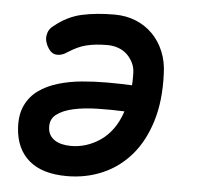

<svg xmlns="http://www.w3.org/2000/svg" viewBox="-45 -607 691 663"><g transform="rotate(5 300.0 -275.0)"><path d="M110 -423Q95 -446 98 -467.5Q101 -489 119 -502Q163 -538 213 -549Q263 -560 326 -560Q366 -560 399.5 -546.5Q433 -533 458 -508Q483 -483 497.5 -448Q512 -413 513 -371Q517 -278 495 -206.5Q473 -135 431.5 -87Q390 -39 333 -14.5Q276 10 210 10Q125 10 79 -29Q33 -68 28 -140Q25 -187 40.5 -219.5Q56 -252 84.5 -272.5Q113 -293 151.5 -304.5Q190 -316 233 -320Q276 -324 321 -324Q366 -324 407 -322Q408 -331 408 -341V-362Q408 -383 399.5 -400Q391 -417 378 -429Q365 -441 347.5 -447Q330 -453 311 -453Q288 -453 270.5 -451Q253 -449 237 -445Q221 -441 206.5 -434Q192 -427 176 -417Q158 -404 140 -404.5Q122 -405 110 -423ZM389 -230Q343 -232 296.5 -231Q250 -230 213 -222Q176 -214 154 -197Q132 -180 135 -149Q136 -136 142 -126Q148 -116 158.5 -109Q169 -102 183.5 -98.5Q198 -95 216 -95Q242 -95 267.5 -103Q293 -111 316.5 -127Q340 -143 358.5 -168.5Q377 -194 389 -230Z"/></g></svg>

Font: Maple Mono NL SemiBold
Style: Italic
Weight: 600
Italic angle: -10°
Monospace: yes
Designer: subframe7536
Version: Version 7.000